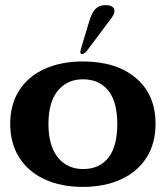

<svg xmlns="http://www.w3.org/2000/svg" viewBox="-20 -723 650 753"><path d="M20 -237Q20 -313 55 -368Q90 -423 154.5 -452.5Q219 -482 305 -482Q436 -482 513 -417Q590 -352 590 -237Q590 -161 555 -105.5Q520 -50 455.5 -20Q391 10 305 10Q219 10 154.5 -20Q90 -50 55 -106Q20 -162 20 -237ZM306 -60Q370 -60 405 -104.5Q440 -149 440 -237Q440 -324 404.5 -368Q369 -412 305 -412Q244 -412 207 -367.5Q170 -323 170 -237Q170 -151 207 -105.5Q244 -60 306 -60ZM295 -520 297 -530 331 -643Q341 -675 355.5 -689Q370 -703 394 -703Q410 -703 419.5 -697Q429 -691 429 -680Q429 -669 417 -652L324 -528Q312 -511 301 -511Q295 -511 295 -520Z"/></svg>

Font: Raigarh
Style: Bold
Weight: 700
Designer: jaikishan Patel
Foundry: MagicType
Version: Version 1.000